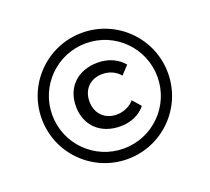

<svg xmlns="http://www.w3.org/2000/svg" viewBox="-122 -864 1124 1029"><g transform="rotate(-20 440.0 -350.0)"><path d="M440 -50C274 -50 140 -184 140 -350C140 -516 274 -650 440 -650C606 -650 740 -516 740 -350C740 -184 606 -50 440 -50ZM440 -710C241 -710 80 -549 80 -350C80 -151 241 10 440 10C639 10 800 -151 800 -350C800 -549 639 -710 440 -710ZM608 -232 567 -279C545 -252 507 -234 467 -234C398 -234 352 -281 352 -350C352 -419 398 -465 467 -465C507 -465 543 -448 566 -420L610 -467C578 -505 528 -531 464 -531C350 -531 275 -459 275 -350C275 -241 350 -168 464 -168C528 -168 578 -194 608 -232Z"/></g></svg>

Font: Gully Medium
Style: Regular
Weight: 500
Designer: jaikishan Patel
Foundry: MagicType
Version: Version 1.000;Glyphs 3.2 (3242)